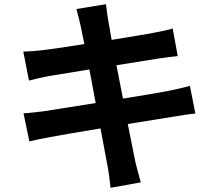

<svg xmlns="http://www.w3.org/2000/svg" viewBox="-20 -833 1040 915"><path d="M885 -424C859 -416 822 -408 783 -400C738 -391 656 -378 566 -363L535 -522L735 -554C765 -558 805 -564 827 -566L803 -697C779 -690 741 -682 709 -676C673 -669 597 -657 512 -643C504 -688 498 -721 496 -735C491 -759 488 -793 485 -813L344 -790C360 -735 371 -679 382 -623C296 -609 219 -598 184 -594C153 -590 123 -588 91 -587L118 -449C148 -457 175 -463 210 -470C241 -475 318 -488 406 -502L436 -342C335 -326 242 -311 196 -304C164 -300 119 -294 92 -293L120 -159C143 -165 177 -172 220 -180C263 -188 357 -204 459 -221C475 -137 488 -68 493 -39C499 -10 502 24 507 62L651 36C642 4 632 -32 625 -62C619 -93 605 -160 589 -242C677 -256 758 -269 806 -277C844 -283 885 -290 911 -292Z"/></svg>

Font: Noto Sans KR Bold
Style: Regular
Weight: 700
Designer: Ryoko NISHIZUKA  (kana & ideographs); Paul D. Hunt (Latin, Greek & Cyrillic); Wenlong ZHANG  (bopomofo); Sandoll Communi
Foundry: Adobe Systems Incorporated
Version: Version 1.004;PS 1.004;hotconv 1.0.82;makeotf.lib2.5.63406